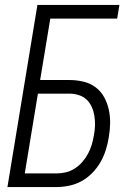

<svg xmlns="http://www.w3.org/2000/svg" viewBox="-20 -755 540 775"><path d="M10 0 131 -735H462L453 -680H183L142 -432H260Q289 -432 316.5 -425.5Q344 -419 365.5 -403Q387 -387 400 -363.5Q413 -340 419 -313Q425 -286 424.5 -257.5Q424 -229 419 -200Q415 -175 407 -149.5Q399 -124 385.5 -100.5Q372 -77 352.5 -57Q333 -37 309.5 -24Q286 -11 259.5 -5.5Q233 0 208 0ZM80 -55H208Q227 -55 246 -59.5Q265 -64 282 -75Q299 -86 312.5 -101.5Q326 -117 335.5 -135Q345 -153 350.5 -171.5Q356 -190 359 -209Q363 -229 363.5 -248.5Q364 -268 361 -287Q358 -306 350.5 -323Q343 -340 330 -352.5Q317 -365 298.5 -371Q280 -377 260 -377H133Z"/></svg>

Font: Iosevka Term Curly Lt Obl
Style: Regular
Weight: 300
Italic angle: -9°
Designer: Belleve Invis
Foundry: Belleve Invis
Version: Version 32.3.0